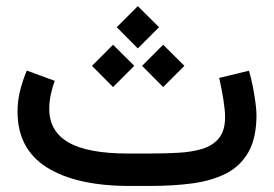

<svg xmlns="http://www.w3.org/2000/svg" viewBox="-20 -616 908 636"><path d="M476.1 0H410.2Q233.9 0 136 -61Q38.1 -122.1 38.1 -246.1Q38.1 -282.7 46.9 -317.1Q55.7 -351.6 68.8 -382.3L161.6 -348.1Q153.3 -327.1 148.2 -302.7Q143.1 -278.3 143.1 -254.9Q143.6 -180.7 207.3 -144Q271 -107.4 405.3 -107.4H472.7Q523.9 -107.4 569.6 -109.9Q615.2 -112.3 650.4 -123Q685.5 -133.8 705.6 -158.7Q725.6 -183.6 725.6 -228.5Q725.6 -250 720 -285.9Q714.4 -321.8 706.1 -357.9L804.7 -381.8Q812 -357.4 817.6 -328.6Q823.2 -299.8 826.4 -274.7Q829.6 -249.5 829.6 -235.8Q829.6 -158.7 802.7 -111.8Q775.9 -64.9 727.8 -40.8Q679.7 -16.6 615.5 -8.3Q551.3 0 476.1 0ZM366.7 -525.9 436.5 -595.7 506.8 -525.9 436.5 -455.6ZM450.7 -397.9 520.5 -467.8 590.8 -397.9 520.5 -327.6ZM284.7 -397.9 354.5 -467.8 424.8 -397.9 354.5 -327.6Z"/></svg>

Font: Vazir Medium
Style: Medium
Weight: 500
Designer: Saber Rastikerdar
Foundry: Saber Rastikerdar
Version: Version 30.0.0